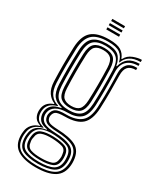

<svg xmlns="http://www.w3.org/2000/svg" viewBox="-220 -774 828 1007"><g transform="rotate(30 193.5 -271.0)"><path d="M184 167Q114.8 167 75.2 143.1Q35.8 119.2 33.2 64Q32.8 56.2 33.2 49.6Q33.8 43 34.5 36.8Q36.8 10.8 53.9 -7.8Q71 -26.2 95 -32.2V-35.2Q71.2 -43.5 61.9 -57.6Q52.5 -71.8 50.8 -89.5Q49.8 -97.5 50.8 -107.2Q54.5 -152.5 102 -169V-172.8Q77.8 -182 61.1 -206.1Q44.5 -230.2 42.8 -271.8Q40.8 -322.5 40.8 -369Q40.8 -415.5 42.8 -476.8Q45.5 -547.2 79.1 -577.2Q112.8 -607.2 184.5 -607.2Q233.2 -607.2 256.5 -592.8Q279.8 -578.2 289.2 -551.2H292.5Q306 -578.5 335.4 -589.5Q364.8 -600.5 385.8 -600V-587.2Q344.8 -587 321.5 -570.6Q298.2 -554.2 290.8 -529.8H287.5Q280.2 -561.8 258 -578.1Q235.8 -594.5 184.5 -594.5Q118.5 -594.5 89.6 -566.5Q60.8 -538.5 58.2 -476.8Q56.5 -423.8 56.1 -378.6Q55.8 -333.5 58 -271.8Q60 -227 77.8 -203.4Q95.5 -179.8 124.2 -172.8V-169Q94.5 -161.2 80.2 -145.6Q66 -130 63.8 -107.5Q63 -98 63.8 -89.2Q65.5 -71 76 -57Q86.5 -43 115 -35.8V-32.5Q85.8 -25.5 67.9 -8.5Q50 8.5 47.2 37Q46.2 44 45.6 49.8Q45 55.5 45.5 64Q48.5 115.8 84 135.8Q119.5 155.8 184 155.8Q249.8 155.8 285.4 135.8Q321 115.8 326 64Q327 51.8 325.8 36.5Q321.8 -13.8 286.8 -31.2Q251.8 -48.8 186.8 -51Q139.5 -52.8 123.2 -62.2Q107 -71.8 103.2 -88.8Q100.2 -99.2 101.8 -107.5Q106 -132 122.2 -142.9Q138.5 -153.8 184.5 -153.2Q243.8 -152.8 274.8 -178.8Q305.8 -204.8 309 -270.5Q310.5 -307.2 311 -338.4Q311.5 -369.5 311.1 -402.1Q310.8 -434.8 309.8 -476.2Q308.8 -509.8 327.2 -531.1Q345.8 -552.5 385.8 -551.2V-538.5Q353.2 -538.8 338.2 -522.2Q323.2 -505.8 324 -469Q325 -414 325.1 -368.5Q325.2 -323 323 -271.2Q319.5 -200.8 287.4 -170.8Q255.2 -140.8 184.5 -140.5Q140.5 -140.2 129.4 -131.2Q118.2 -122.2 115.8 -104.8Q114.8 -98.8 116.2 -93.5Q119.5 -78 132.8 -71.4Q146 -64.8 186.8 -63.2Q259.2 -60.8 297.2 -40.4Q335.2 -20 339.8 36.8Q340.5 45.5 340.4 50.6Q340.2 55.8 339.8 64Q335.5 119 296.2 143Q257 167 184 167ZM184 144.8Q123.8 144.8 91.6 128.1Q59.5 111.5 56.8 64.2Q55.8 51 58 36.8Q63.8 -22.8 136.5 -33V-36.2Q104.5 -41.5 91.5 -55.1Q78.5 -68.8 75.2 -89.2Q74 -97.5 74.8 -107.5Q76.5 -131 92.9 -147.4Q109.2 -163.8 146.2 -169.8V-173Q110.8 -180 93 -203Q75.2 -226 73.2 -273Q71.5 -318 71.4 -366.9Q71.2 -415.8 73.5 -475.8Q75.8 -535 102.9 -558.4Q130 -581.8 184.5 -581.8Q233 -581.8 255.4 -563.9Q277.8 -546 285.2 -505.2H288.2Q298 -541 320.9 -558.4Q343.8 -575.8 385.8 -576.2V-563.5Q341 -564 316.9 -540Q292.8 -516 294.8 -472Q296.8 -417 296.6 -367.4Q296.5 -317.8 294.8 -273.5Q291.5 -211.2 263.5 -188.1Q235.5 -165 184.5 -165.5Q143.2 -165.8 118.4 -150.8Q93.5 -135.8 89.8 -110.2Q88 -99.2 89.8 -89.8Q93.8 -66.2 114.6 -54.6Q135.5 -43 186.8 -41.2Q245.2 -39.5 278.1 -23Q311 -6.5 314 36.8Q315.2 51.2 314.2 64.2Q310 110.2 276.8 127.5Q243.5 144.8 184 144.8ZM184.5 -179.8Q231.5 -179.8 254.4 -200.6Q277.2 -221.5 279.8 -274.2Q281.5 -315 281.8 -366.5Q282 -418 280.2 -475.2Q278.2 -528 254.2 -548.5Q230.2 -569 184.5 -569Q136 -569 113.5 -547.9Q91 -526.8 88.8 -474.8Q86.8 -420.2 86.8 -370Q86.8 -319.8 88.8 -273.8Q91 -223 113.6 -201.4Q136.2 -179.8 184.5 -179.8ZM184.5 -192.5Q145.8 -192.5 125.9 -209.9Q106 -227.2 104 -274.2Q102.2 -320.5 102.2 -373Q102.2 -425.5 104 -474Q106 -520.8 125.4 -538.5Q144.8 -556.2 184.5 -556.2Q225.5 -556.2 244.2 -538.2Q263 -520.2 264.8 -474.8Q266.5 -421 266.4 -370Q266.2 -319 264.5 -274.8Q262 -228.5 242.9 -210.5Q223.8 -192.5 184.5 -192.5ZM184.5 -205.2Q217 -205.2 232 -220.6Q247 -236 249 -276Q251 -320 251.1 -371.9Q251.2 -423.8 249.5 -474Q247.8 -513.5 232.6 -528.5Q217.5 -543.5 184.5 -543.5Q151.8 -543.5 136.5 -528.4Q121.2 -513.2 119.5 -473.2Q117.5 -424.8 117.5 -373.6Q117.5 -322.5 119.5 -275.2Q121.2 -234.8 137 -220Q152.8 -205.2 184.5 -205.2ZM184 133.2Q242.2 133.2 269.5 117.8Q296.8 102.2 299.8 64Q300.8 52 299.2 36.8Q296 -2.5 266.9 -14.5Q237.8 -26.5 186.8 -29.5Q133 -32.8 104.8 -17.2Q76.5 -1.8 70.8 36.8Q68.2 50.5 69.2 64.5Q72.2 105.8 102.1 119.5Q132 133.2 184 133.2ZM184 122.2Q136.2 122.2 110.4 110.9Q84.5 99.5 82 64.2Q80.5 50 82.8 36.2Q86.8 1 113.5 -10.1Q140.2 -21.2 187.5 -19.5Q231.8 -18 257.6 -8.2Q283.5 1.5 286.8 36.8Q288.5 50.5 287 64.2Q283.8 100 257.5 111.1Q231.2 122.2 184 122.2ZM184 110.5Q222.2 110.5 245.8 102.8Q269.2 95 272.5 64.5Q275.2 51.8 272 36.8Q269.5 7.8 246.4 0.8Q223.2 -6.2 186.8 -7.8Q145 -9.2 121.9 -0.2Q98.8 8.8 96.5 36.5Q92.5 50.5 95.5 64.5Q98.5 94.2 121.4 102.4Q144.2 110.5 184 110.5ZM143.8 -696V-708.8H220.8V-696ZM143.8 -670.5V-683.2H220.8V-670.5ZM143.8 -645V-657.8H220.8V-645Z"/></g></svg>

Font: Big Shoulders Inline Display Medium
Style: Regular
Weight: 500
Designer: Patric King
Foundry: XO Type Co
Version: Version 1.000